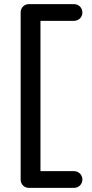

<svg xmlns="http://www.w3.org/2000/svg" viewBox="-20 -720 444 930"><path d="M121 190Q103 190 91.5 178.5Q80 167 80 149V-659Q80 -677 91.5 -688.5Q103 -700 121 -700H338Q355 -700 367 -688.5Q379 -677 379 -659Q379 -642 367 -630.5Q355 -619 338 -619H170L176 -627V121L166 109H338Q355 109 367 120.5Q379 132 379 150Q379 167 367 178.5Q355 190 338 190Z"/></svg>

Font: Quicksand Light SemiBold
Style: Regular
Weight: 600
Version: Version 3.004